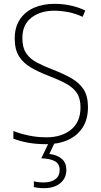

<svg xmlns="http://www.w3.org/2000/svg" viewBox="-20 -744 529 1004"><path d="M440 -184Q440 -120 412 -77Q384 -34 335 -12Q286 10 222 10Q168 10 125.5 2Q83 -6 50 -19V-59Q85 -45 129.5 -35.5Q174 -26 223 -26Q302 -26 351.5 -66Q401 -106 401 -183Q401 -229 382 -257.5Q363 -286 325.5 -306.5Q288 -327 233 -348Q181 -368 141.5 -391Q102 -414 79.5 -449.5Q57 -485 57 -543Q57 -602 84 -642.5Q111 -683 158 -703.5Q205 -724 265 -724Q309 -724 350 -715Q391 -706 426 -689L412 -656Q373 -674 335.5 -681Q298 -688 264 -688Q191 -688 144 -651.5Q97 -615 97 -545Q97 -495 117 -465.5Q137 -436 173 -417Q209 -398 256 -380Q313 -358 354 -334.5Q395 -311 417.5 -276Q440 -241 440 -184ZM327 144Q327 188 295 214Q263 240 210 240Q179 240 157 234V204Q178 210 209 210Q246 210 269 193.5Q292 177 292 144Q292 113 267 99Q242 85 196 84L236 0H267L238 61Q280 66 303.5 87Q327 108 327 144Z"/></svg>

Font: Noto Sans Gujarati SemiCondensed ExtraLight
Style: Regular
Weight: 200
Width: 4
Designer: Jelle Bosma - Monotype Design Team, Universal Thirst
Foundry: Monotype Imaging Inc.
Version: Version 2.106; ttfautohint (v1.8.4.7-5d5b)